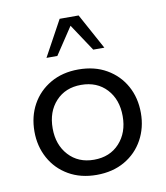

<svg xmlns="http://www.w3.org/2000/svg" viewBox="-74 -676 646 748"><g transform="rotate(-10 249.5 -302.0)"><path d="M249 10Q186 10 138.5 -17.5Q91 -45 65 -92.5Q39 -140 39 -198Q39 -258 65 -305Q91 -352 138.5 -379.5Q186 -407 249 -407Q313 -407 360.5 -379.5Q408 -352 434 -305Q460 -258 460 -198Q460 -140 434 -92.5Q408 -45 360.5 -17.5Q313 10 249 10ZM249 -50Q312 -50 350 -91.5Q388 -133 388 -198Q388 -264 350 -305Q312 -346 249 -346Q187 -346 149 -305Q111 -264 111 -198Q111 -133 149 -91.5Q187 -50 249 -50ZM135 -473 212 -614H287L364 -473H320L249 -580L178 -473Z"/></g></svg>

Font: Rokkitt SemiBold
Style: Regular
Weight: 400
Version: Version 3.103